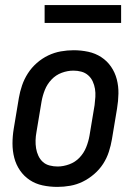

<svg xmlns="http://www.w3.org/2000/svg" viewBox="-20 -725 540 753"><path d="M205 8Q175 8 147 2Q119 -4 96.5 -19Q74 -34 58.5 -56.5Q43 -79 36 -106Q29 -133 29 -162Q29 -191 34 -221L54 -341Q58 -365 66.5 -390Q75 -415 89.5 -437.5Q104 -460 124.5 -478Q145 -496 169 -507.5Q193 -519 218.5 -523.5Q244 -528 269 -528Q298 -528 326 -522Q354 -516 377 -501Q400 -486 415.5 -463.5Q431 -441 438 -414Q445 -387 444.5 -358Q444 -329 439 -299L419 -179Q415 -155 407 -130Q399 -105 384.5 -82.5Q370 -60 349 -42Q328 -24 304.5 -12.5Q281 -1 255.5 3.5Q230 8 205 8ZM206 -72Q228 -72 251.5 -80.5Q275 -89 292 -107Q309 -125 318 -147.5Q327 -170 331 -193L351 -313Q353 -329 354 -345Q355 -361 352.5 -376.5Q350 -392 343.5 -406Q337 -420 325.5 -430Q314 -440 299 -444Q284 -448 268 -448Q245 -448 222 -439.5Q199 -431 182 -413Q165 -395 156 -372.5Q147 -350 143 -327L123 -207Q120 -191 119.5 -175Q119 -159 121.5 -143.5Q124 -128 130.5 -114Q137 -100 148 -90Q159 -80 174.5 -76Q190 -72 206 -72ZM455 -635H155V-705H455Z"/></svg>

Font: Iosevka SS04 Medium
Style: Italic
Weight: 500
Italic angle: -9°
Monospace: yes
Designer: Belleve Invis
Foundry: Belleve Invis
Version: Version 19.0.0; ttfautohint (v1.8.4)